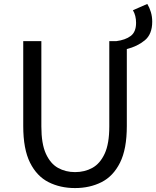

<svg xmlns="http://www.w3.org/2000/svg" viewBox="-20 -942 793 975"><path d="M361 13Q286 13 226.5 -17Q167 -47 132.5 -116Q98 -185 98 -302V-733H190V-300Q190 -212 213 -161.5Q236 -111 274.5 -89.5Q313 -68 361 -68Q410 -68 449 -89.5Q488 -111 511.5 -161.5Q535 -212 535 -300V-733H570Q617 -739 644 -759.5Q671 -780 671 -826Q671 -863 655 -890L728 -922Q739 -904 746 -881Q753 -858 753 -832Q753 -768 715 -737Q677 -706 624 -693V-302Q624 -185 589.5 -116Q555 -47 495.5 -17Q436 13 361 13Z"/></svg>

Font: Chocolate Classical Sans
Style: Regular
Weight: 400
Designer: 田海東、宇文滿月
Foundry: Moonlit Owen
Version: Version 1.001